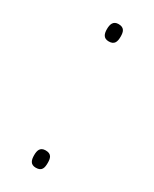

<svg xmlns="http://www.w3.org/2000/svg" viewBox="-148 -574 502 624"><g transform="rotate(30 102.5 -262.5)"><path d="M78 -499C78 -481 83 -467 103 -467C124 -467 129 -480 129 -500C129 -518 125 -532 103 -532C83 -532 78 -517 78 -499ZM78 -26C78 -8 82 7 103 7C126 7 129 -8 129 -26C129 -43 126 -58 103 -58C82 -58 78 -43 78 -26Z"/></g></svg>

Font: Noto Sans Thai Looped SemiCondensed Thin
Style: Regular
Weight: 100
Width: 4
Designer: Sasikarn Vongin, Ben Mitchell
Foundry: The Fontpad Ltd
Version: Version 1.001